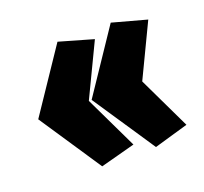

<svg xmlns="http://www.w3.org/2000/svg" viewBox="-88 -485 702 660"><g transform="rotate(-20 263.0 -155.0)"><path d="M180.7 72.3 29.3 -154.8 182.6 -382.8 306.6 -347.2 214.4 -154.8 307.1 38.6ZM377 73.2 224.6 -154.8 377 -381.8 502 -347.7 409.7 -154.8 501.5 37.1Z"/></g></svg>

Font: SG Kara Bold
Style: Regular
Weight: 400
Designer: Damoon Khanjanzadeh
Version: Version 1.000